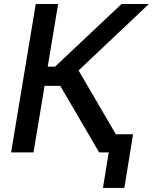

<svg xmlns="http://www.w3.org/2000/svg" viewBox="-20 -747 750 941"><path d="M465.9 0H512.8L484.7 174H589.5L632.1 -88.8H547.9L365.1 -401.6L709.5 -727.3H575.6L249.6 -420.1H213.8L264.9 -727.3H155.2L34.4 0H144.2L198.5 -326H275.6Z"/></svg>

Font: Magic Ui Pro Medium
Style: Italic
Weight: 500
Italic angle: -9.39999°
Designer: Stefan Endress, Andreas Faust
Version: Version 1.000;FEAKit 1.0